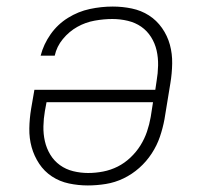

<svg xmlns="http://www.w3.org/2000/svg" viewBox="-20 -558 640 586"><path d="M248 8Q219 8 190.5 2Q162 -4 138.5 -19.5Q115 -35 99.5 -58.5Q84 -82 76.5 -109Q69 -136 69.5 -166Q70 -196 75 -226L85 -284H454L458 -311Q462 -334 462.5 -358Q463 -382 458 -404Q453 -426 441 -445Q429 -464 411 -476.5Q393 -489 370 -494.5Q347 -500 323 -500Q297 -500 269 -495Q241 -490 216 -476Q191 -462 172 -439Q153 -416 147 -388H104Q113 -423 134.5 -453.5Q156 -484 187.5 -503.5Q219 -523 254 -530.5Q289 -538 324 -538Q354 -538 382.5 -532Q411 -526 434.5 -511Q458 -496 474.5 -472.5Q491 -449 498.5 -421.5Q506 -394 505.5 -364Q505 -334 500 -304L482 -194Q477 -167 468 -140.5Q459 -114 443 -89.5Q427 -65 405 -45.5Q383 -26 357 -13.5Q331 -1 303 3.5Q275 8 248 8ZM249 -30Q272 -30 295 -34.5Q318 -39 339 -49.5Q360 -60 378 -77Q396 -94 408.5 -114Q421 -134 428.5 -156Q436 -178 440 -201L447 -246H122L117 -219Q113 -196 112.5 -172.5Q112 -149 117 -127Q122 -105 133.5 -86Q145 -67 163 -54Q181 -41 203.5 -35.5Q226 -30 249 -30Z"/></svg>

Font: Iosevka Slab XLtExObl
Style: Regular
Weight: 200
Width: 7
Italic angle: -9°
Monospace: yes
Designer: Belleve Invis
Foundry: Belleve Invis
Version: Version 11.1.1; ttfautohint (v1.8.3)